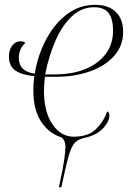

<svg xmlns="http://www.w3.org/2000/svg" viewBox="-20 -566 569 795"><path d="M224 209Q240 136 245.5 98Q251 60 251 41Q251 16 235 3Q183 -13 150.5 -62Q118 -111 118 -192Q118 -221 122 -251Q72 -255 44.5 -273.5Q17 -292 17 -332Q17 -359 30.5 -377Q44 -395 65 -395Q78 -395 85 -389Q58 -364 58 -326Q58 -270 124 -261Q132 -313 152.5 -363.5Q173 -414 204.5 -455Q236 -496 278.5 -521Q321 -546 374 -546Q429 -546 459.5 -516.5Q490 -487 490 -434Q490 -377 453 -335Q416 -293 352.5 -270.5Q289 -248 212 -248H166Q165 -241 163.5 -222Q162 -203 162 -191Q162 -103 197 -51.5Q232 0 285 0Q345 0 377 -31Q409 -62 424 -105Q433 -101 433 -89Q433 -62 405.5 -33.5Q378 -5 329 5H331Q311 9 298.5 17.5Q286 26 276.5 46Q267 66 257.5 105Q248 144 234 209ZM209 -258Q279 -258 333 -280Q387 -302 417.5 -342.5Q448 -383 448 -438Q448 -490 429 -513Q410 -536 370 -536Q317 -536 277 -498Q237 -460 209.5 -397Q182 -334 167 -258Z"/></svg>

Font: Noto Serif Display ExtraLight
Style: Italic
Weight: 200
Italic angle: -12°
Designer: Monotype Design Team
Foundry: Monotype Imaging Inc.
Version: Version 2.009